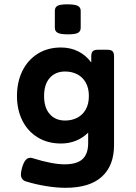

<svg xmlns="http://www.w3.org/2000/svg" viewBox="-20 -686 640 906"><path d="M360.8 -634.8V-554.7Q360.8 -538.1 347.9 -531Q335 -523.9 300.8 -523.9Q266.6 -523.9 252.7 -531Q238.8 -538.1 238.8 -554.7V-634.8Q238.8 -651.9 251.5 -658.7Q264.2 -665.5 298.3 -665.5Q333 -665.5 346.9 -658.4Q360.8 -651.4 360.8 -634.8ZM410.6 -391.1V-420.4Q410.6 -437 417.7 -444.1Q424.8 -451.2 441.4 -451.2H487.3Q503.9 -451.2 511 -444.1Q518.1 -437 518.1 -420.4V-0.5Q518.1 95.2 460.7 147.7Q403.3 200.2 289.1 200.2Q247.1 200.2 197.3 192.1Q147.5 184.1 102.1 169.9Q78.6 162.6 78.6 136.2Q78.6 124.5 85 102.1Q92.3 79.1 101.3 68.8Q110.4 58.6 122.6 58.6Q128.9 58.6 134.3 60.5Q227.5 89.4 284.2 89.4Q343.3 89.4 369.6 64.7Q396 40 396 -10.3V-60.1Q371.1 -35.2 338.4 -22Q305.7 -8.8 267.6 -8.8Q205.1 -8.8 158 -37.6Q110.8 -66.4 85.4 -117.4Q60.1 -168.5 60.1 -232.9Q60.1 -298.8 85.4 -350.8Q110.8 -402.8 158 -432.4Q205.1 -461.9 267.6 -461.9Q312.5 -461.9 349.1 -443.6Q385.7 -425.3 410.6 -391.1ZM188 -232.9Q188 -177.7 214.8 -147.5Q241.7 -117.2 287.1 -117.2Q318.4 -117.2 344 -130.1Q369.6 -143.1 384.5 -169.2Q399.4 -195.3 399.4 -232.9Q399.4 -270.5 384.5 -296.6Q369.6 -322.8 344 -335.7Q318.4 -348.6 287.1 -348.6Q241.7 -348.6 214.8 -318.4Q188 -288.1 188 -232.9Z"/></svg>

Font: Courier Prime Sans
Style: Bold
Weight: 700
Designer: Alan Dague-Greene
Foundry: Quote-Unquote Apps
Version: Version 3.020